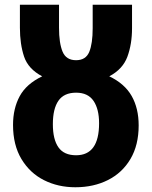

<svg xmlns="http://www.w3.org/2000/svg" viewBox="-20 -780 640 810"><path d="M298 10Q225 10 165.5 -20Q106 -50 70.5 -109Q35 -168 35 -253Q35 -322 63 -374Q91 -426 158 -458Q99 -489 81.5 -541.5Q64 -594 64 -663V-760H229V-663Q229 -598 244 -562Q259 -526 301 -526Q342 -526 356.5 -561Q371 -596 371 -661V-760H537V-661Q537 -594 517.5 -541Q498 -488 441 -458Q506 -427 535.5 -375Q565 -323 565 -251Q565 -168 530.5 -109.5Q496 -51 435.5 -20.5Q375 10 298 10ZM301 -125Q398 -125 398 -260Q398 -320 374.5 -354.5Q351 -389 301 -389Q250 -389 226.5 -355Q203 -321 203 -256Q203 -192 226.5 -158.5Q250 -125 301 -125Z"/></svg>

Font: Noto Sans Mono ExtraBold
Style: Regular
Weight: 800
Designer: Monotype Design Team
Foundry: Monotype Imaging Inc.
Version: Version 2.014